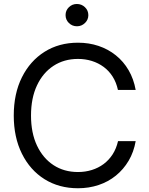

<svg xmlns="http://www.w3.org/2000/svg" viewBox="-20 -958 766 988"><path d="M381.3 10.7Q283.7 10.7 209.2 -35.9Q134.8 -82.5 92.8 -167Q50.8 -251.5 50.8 -363.3Q50.8 -476.1 92.8 -560.3Q134.8 -644.5 209.2 -691.4Q283.7 -738.3 381.3 -738.3Q437.5 -738.3 487.1 -721.7Q536.6 -705.1 576.2 -673.3Q615.7 -641.6 641.8 -596.7Q668 -551.8 678.2 -495.1H586.9Q578.6 -533.7 559.8 -563.5Q541 -593.3 513.7 -613.5Q486.3 -633.8 452.6 -644.3Q418.9 -654.8 381.3 -654.8Q309.6 -654.8 255.1 -619.1Q200.7 -583.5 170.2 -518.3Q139.6 -453.1 139.6 -363.3Q139.6 -273.9 170.4 -208.7Q201.2 -143.6 255.4 -108.2Q309.6 -72.8 381.3 -72.8Q418.9 -72.8 452.6 -83.3Q486.3 -93.8 513.4 -114Q540.5 -134.3 559.6 -163.8Q578.6 -193.4 587.4 -231.9H678.2Q668.5 -175.8 642.1 -131.1Q615.7 -86.4 576.4 -54.4Q537.1 -22.5 487.3 -5.9Q437.5 10.7 381.3 10.7ZM376 -822.8Q351.6 -822.8 334.5 -839.6Q317.4 -856.4 317.4 -880.4Q317.4 -904.3 334.5 -920.9Q351.6 -937.5 375.5 -937.5Q399.9 -937.5 417.2 -920.9Q434.6 -904.3 434.6 -879.9Q434.6 -856.4 417.2 -839.6Q399.9 -822.8 376 -822.8Z"/></svg>

Font: Inter 24pt
Style: Regular
Weight: 400
Designer: Rasmus Andersson
Foundry: rsms
Version: Version 4.001;git-66647c0bb